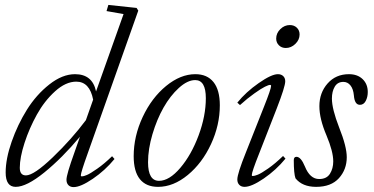

<svg xmlns="http://www.w3.org/2000/svg" viewBox="-20 -745 1514 777"><path d="M43.5 11.2Q2.9 11.2 2.9 -46.9Q2.9 -102.1 27.1 -171.4Q51.3 -240.7 89.1 -301.3Q127 -361.8 179.7 -403.3Q232.4 -444.8 283.7 -444.8Q354 -444.8 368.7 -375L480 -688L411.1 -700.2L418.5 -725.1L532.7 -712.9L539.6 -702.1L334.5 -123Q307.1 -46.9 307.1 -35.2Q307.1 -31.2 311.5 -31.2Q318.4 -31.2 331.8 -36.9Q345.2 -42.5 373.5 -62.3Q401.9 -82 433.6 -112.8L443.4 -101.6Q405.3 -55.2 355.7 -21.5Q306.2 12.2 277.8 12.2Q264.6 12.2 256.8 4.2Q249 -3.9 249 -17.6Q249 -38.6 281.2 -127.9L303.7 -191.9Q231.4 -105.5 159.4 -47.1Q87.4 11.2 43.5 11.2ZM60.1 -65.9Q60.1 -35.2 85 -35.2Q117.2 -35.2 193.4 -108.2Q269.5 -181.2 327.6 -258.8L356.9 -341.8Q342.8 -414.6 288.6 -414.6Q246.1 -414.6 202.9 -375.5Q159.7 -336.4 129.2 -281.2Q98.6 -226.1 79.3 -166.7Q60.1 -107.4 60.1 -65.9Z M619.6 11.2Q571.3 11.2 546.1 -20Q521 -51.3 521 -112.8Q521 -193.8 557.4 -271.5Q593.8 -349.1 652.1 -397Q710.4 -444.8 770.5 -444.8Q818.4 -444.8 844 -412.8Q869.6 -380.9 869.6 -318.8Q869.6 -238.8 834 -161.9Q798.3 -85 740 -36.9Q681.6 11.2 619.6 11.2ZM623.5 -13.2Q665 -13.2 709.7 -65.7Q754.4 -118.2 783.7 -197Q813 -275.9 813 -347.7Q813 -420.9 770 -420.9Q738.8 -420.9 703.9 -389.2Q668.9 -357.4 641.8 -309.6Q614.7 -261.7 596.9 -201.7Q579.1 -141.6 579.1 -88.4Q579.1 -13.2 623.5 -13.2Z M1136.7 -550.8Q1119.6 -550.8 1108.6 -561.8Q1097.7 -572.8 1097.7 -588.9Q1097.7 -610.8 1114.5 -627.2Q1131.3 -643.6 1152.8 -643.6Q1170.4 -643.6 1181.4 -632.8Q1192.4 -622.1 1192.4 -605.5Q1192.4 -584 1175.3 -567.4Q1158.2 -550.8 1136.7 -550.8ZM969.7 11.2Q956.5 11.2 948.5 3.2Q940.4 -4.9 940.4 -18.6Q940.4 -42 975.6 -129.4L1048.3 -313Q1077.1 -385.3 1077.1 -397.5Q1077.1 -401.4 1072.8 -401.4Q1066.9 -401.4 1052 -394Q1037.1 -386.7 1009.3 -366.9Q981.4 -347.2 951.2 -319.8L940.4 -329.6Q975.1 -372.6 1026.9 -408.7Q1078.6 -444.8 1104.5 -444.8Q1118.2 -444.8 1126.2 -437Q1134.3 -429.2 1134.3 -416Q1134.3 -394.5 1099.6 -305.2L1028.8 -124Q999 -49.3 999 -36.6Q999 -32.7 1002.9 -32.7Q1009.8 -32.7 1023.4 -38.1Q1037.1 -43.5 1065.4 -63.2Q1093.8 -83 1125.5 -113.8L1135.3 -103Q1097.2 -56.6 1047.6 -22.7Q998 11.2 969.7 11.2Z M1259.3 11.2Q1203.6 11.2 1175.8 -23.4Q1168.9 -42.5 1168.9 -96.7Q1168.9 -110.4 1179.7 -110.4Q1197.8 -110.4 1213.9 -71.3Q1234.4 -20.5 1271.5 -20.5Q1301.8 -20.5 1315.2 -41.7Q1328.6 -63 1328.6 -91.8Q1328.6 -131.8 1301.3 -196.8Q1272.5 -264.2 1272.5 -315.4Q1272.5 -369.6 1305.7 -407.2Q1338.9 -444.8 1392.1 -444.8Q1426.8 -444.8 1447.5 -424.8Q1468.3 -404.8 1468.3 -372.6Q1468.3 -352.1 1460 -336.4Q1451.7 -320.8 1436.5 -320.8Q1415 -320.8 1412.1 -358.9Q1409.7 -385.3 1398.2 -399.4Q1386.7 -413.6 1369.6 -413.6Q1346.2 -413.6 1334.7 -394.3Q1323.2 -375 1323.2 -346.2Q1323.2 -304.2 1352.5 -229Q1383.3 -151.9 1383.3 -108.9Q1383.3 -59.1 1351.6 -23.9Q1319.8 11.2 1259.3 11.2Z"/></svg>

Font: Elstob Light
Style: Italic
Weight: 300
Italic angle: -20°
Designer: Peter S. Baker
Version: Version 1.015